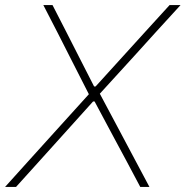

<svg xmlns="http://www.w3.org/2000/svg" viewBox="-28 -733 728 753"><path d="M-8 0Q34 -46.5 79 -96.5Q124 -146 172.5 -200L320.5 -363.5L251 -500Q225.5 -550 199.5 -601.5Q173 -653 142 -713H178Q205.5 -659.5 231.8 -608.2Q258 -557 281 -511.5L341 -394H347L455.5 -513.5Q497.5 -559.5 544 -611L637 -713H680Q630 -658.5 584.5 -608.5Q539 -558.5 499 -514L363.5 -365.5L441 -220Q472 -161.5 500 -109Q528 -56.5 558 0H522Q494.5 -52 469 -99.8Q443.5 -147.5 420 -191L343 -335H337L205.5 -189L123.5 -98Q82.5 -52.5 35 0Z"/></svg>

Font: Heraclito Thin
Style: Italic
Weight: 100
Italic angle: -12°
Designer: Kostas Bartsokas (font) & Cristiano Sobral (main changes)
Foundry: Kostas Bartsokas (font) & Cristiano Sobral (main changes)
Version: Version 1.00;July 8, 2020;FontCreator 13.0.0.2655 64-bit